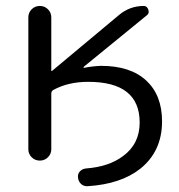

<svg xmlns="http://www.w3.org/2000/svg" viewBox="-20 -562 603 645"><path d="M261.7 -337.9Q260.7 -336.9 260.7 -335.4Q260.7 -334 261.7 -334Q291 -339.8 319.3 -340.8Q418 -340.8 471.2 -291.5Q524.4 -242.2 524.4 -154.3Q524.4 -53.7 451.2 4.9Q385.7 56.6 274.4 63.5Q272.5 63.5 271.5 63.5Q260.7 63.5 252 55.7Q243.2 46.9 242.2 35.2Q240.2 22.5 248.5 13.7Q256.8 4.9 269.5 3.9Q345.7 -2 392.6 -37.1Q449.2 -78.1 449.2 -150.4Q449.2 -287.1 276.4 -287.1Q209 -287.1 159.2 -259.8Q152.3 -255.9 152.3 -248V-60.5Q152.3 -44.9 141.1 -33.7Q129.9 -22.5 113.8 -22.5Q97.7 -22.5 86.4 -33.7Q75.2 -44.9 75.2 -60.5V-503.9Q75.2 -519.5 86.4 -530.8Q97.7 -542 113.8 -542Q129.9 -542 141.1 -530.8Q152.3 -519.5 152.3 -503.9V-324.2Q152.3 -323.2 153.3 -323.2Q154.3 -323.2 155.3 -324.2L379.9 -511.7Q416 -542 462.9 -542Q473.6 -542 478 -530.3Q482.4 -518.6 474.6 -511.7Z"/></svg>

Font: Gen Jyuu Gothic Normal
Style: Regular
Weight: 300
Designer: [Source Han Sans]
Ryoko NISHIZUKA  (kana & ideographs); Paul D. Hunt (Latin, Greek & Cyrillic); Wenlong ZHANG  (bopomofo
Version: Version 1.002.20150607